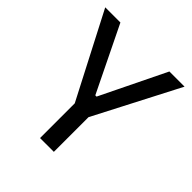

<svg xmlns="http://www.w3.org/2000/svg" viewBox="-187 -827 961 961"><g transform="rotate(45 293.0 -346.5)"><path d="M251.5 -231.4 12.2 -693.4H119.6L288.6 -346.7H297.4L466.3 -693.4H573.7L334.5 -231.4ZM244.1 0V-341.8H341.8V0Z"/></g></svg>

Font: Cascadia Code PL
Style: Regular
Weight: 400
Monospace: yes
Designer: Aaron Bell
Foundry: Saja Typeworks
Version: Version 2102.003